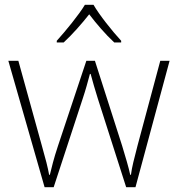

<svg xmlns="http://www.w3.org/2000/svg" viewBox="-20 -784 746 805"><path d="M372 -764H336C311 -722 255 -654 218 -613V-606H247C284 -640 324 -686 354 -724C383 -686 422 -640 459 -606H488V-613C451 -653 396 -722 372 -764ZM390 -371 509 1H548L691 -529H652L557 -175C542 -117 533 -83 529 -51H526C519 -84 507 -123 492 -173L378 -529H342L223 -172C204 -115 197 -83 189 -51H186C180 -84 172 -115 155 -175L57 -529H15L167 1H205L327 -371C339 -407 348 -440 357 -474H360C369 -440 378 -410 390 -371Z"/></svg>

Font: Noto Sans Tamil ExtraLight
Style: Regular
Weight: 200
Designer: Jelle Bosma - Monotype Design Team
Foundry: Monotype Imaging Inc.
Version: Version 2.004